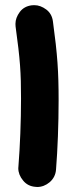

<svg xmlns="http://www.w3.org/2000/svg" viewBox="-20 -664 283 758"><path d="M41.5 -559.6C59.6 -428.2 63 -377.9 63 -274.9C63 -184.6 59.1 -86.9 52.7 -6.3C52.2 -3.9 52.2 -2 52.2 0C52.2 17.1 58.6 33.7 71.3 48.8C83.5 64 100.1 72.3 120.6 73.7C123 74.2 125 74.2 127 74.2C144.5 74.2 161.1 67.9 176.3 55.2C191.4 42 199.7 25.4 201.2 5.4C207.5 -74.7 211.4 -173.3 211.4 -267.6C211.4 -380.9 207 -447.3 189 -579.1C186.5 -599.1 177.7 -615.2 162.6 -626.5C147.5 -637.7 131.8 -643.6 115.7 -643.6C112.3 -643.6 108.9 -643.6 105.5 -643.1C85.4 -640.6 69.3 -631.8 58.1 -616.7C46.9 -601.6 41 -585.9 41 -569.8C41 -566.4 41 -563 41.5 -559.6Z"/></svg>

Font: Mikhak ExtraBold
Style: Regular
Weight: 800
Designer: Amin Abedi
Version: Version 3.2